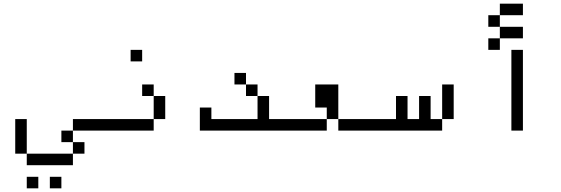

<svg xmlns="http://www.w3.org/2000/svg" viewBox="-20 -895 3040 1040"><path d="M187.5 125V62.5H125V125ZM312.5 125V62.5H250V125ZM437.5 -62.5V-125H375V-62.5H125V0H375V-62.5ZM500 -187.5V-250H375V-187.5H312.5V-125H375V-187.5ZM125 -62.5V-250H62.5V-62.5Z M750 -562.5V-625H687.5V-562.5ZM812.5 -250H500V-187.5H812.5ZM812.5 -250H875Q875 -250 875 -375H812.5Q812.5 -375 812.5 -250ZM812.5 -375V-437.5H750V-375Z M1500 -187.5V-250H1437.5Q1437.5 -250 1437.5 -375H1375Q1375 -375 1375 -250H1125V-312.5H1062.5Q1062.5 -312.5 1062.5 -187.5ZM1375 -375V-437.5H1312.5V-375ZM1312.5 -437.5V-500H1250V-437.5Z M2000 -187.5V-250H1812.5V-187.5ZM1750 -250H1500V-187.5H1750ZM1750 -250H1812.5V-437.5H1687.5Q1687.5 -437.5 1687.5 -312.5H1750Z M2125 -250H2000V-187.5H2375V-250H2312.5Q2312.5 -250 2312.5 -375H2250Q2250 -375 2250 -250H2187.5Q2187.5 -250 2187.5 -375H2125Q2125 -375 2125 -250ZM2375 -250H2437.5V-437.5H2375Z M2812.5 -687.5V-750H2687.5V-687.5H2625V-625H2687.5V-687.5ZM2812.5 -812.5V-875H2687.5V-812.5H2625V-750H2687.5V-812.5ZM2750 -625V-187.5H2812.5V-625Z"/></svg>

Font: CalcUnifontExMono
Style: Regular
Weight: 500
Version: Version 15.0.06